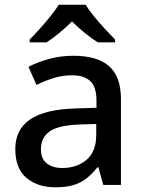

<svg xmlns="http://www.w3.org/2000/svg" viewBox="-20 -786 614 816"><path d="M292 -549Q394 -549 444 -504.5Q494 -460 494 -365V0H419L398 -75H394Q371 -46 346.5 -27Q322 -8 290.5 1Q259 10 214 10Q141 10 93 -29.5Q45 -69 45 -153Q45 -235 107.5 -278Q170 -321 298 -325L390 -328V-358Q390 -418 363 -442Q336 -466 287 -466Q245 -466 207 -454Q169 -442 135 -425L101 -502Q139 -522 188.5 -535.5Q238 -549 292 -549ZM317 -257Q225 -253 189.5 -226.5Q154 -200 154 -152Q154 -110 179.5 -91Q205 -72 244 -72Q307 -72 348 -107Q389 -142 389 -212V-259ZM344 -766Q357 -744 379.5 -716.5Q402 -689 426.5 -662.5Q451 -636 469 -618V-606H396Q370 -622 341.5 -645Q313 -668 286 -695Q259 -668 231.5 -645.5Q204 -623 178 -606H106V-618Q125 -637 148.5 -663Q172 -689 194 -716.5Q216 -744 230 -766Z"/></svg>

Font: Noto Sans Cham Medium
Style: Regular
Weight: 500
Version: Version 2.002